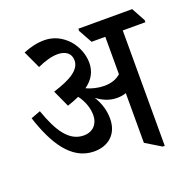

<svg xmlns="http://www.w3.org/2000/svg" viewBox="-115 -744 873 868"><g transform="rotate(-20 321.5 -310.5)"><path d="M227 -78C297 -78 344 -121 344 -193C344 -233 333 -269 311 -305C340 -283 371 -270 406 -270C422 -270 437 -272 450 -277V-38L524 7H534V-548H643V-558L607 -624H348V-613L384 -548H450V-368C430 -350 404 -341 371 -341C342 -341 312 -348 286 -360C324 -387 342 -421 342 -463C342 -504 325 -545 299 -575C268 -609 229 -628 185 -628C150 -628 117 -620 83 -606L122 -522C157 -538 191 -548 220 -548C258 -548 283 -529 283 -496C283 -451 235 -421 148 -394L185 -313C206 -320 225 -327 242 -335C264 -306 278 -270 278 -234C278 -193 252 -162 207 -162C137 -162 94 -227 57 -333L11 -316C52 -189 115 -78 227 -78Z"/></g></svg>

Font: Noto Serif Devanagari Condensed Medium
Style: Regular
Weight: 500
Width: 3
Designer: Universal Thirst, Indian Type Foundry and the Monotype Design Team
Foundry: Monotype Imaging Inc.
Version: Version 2.004